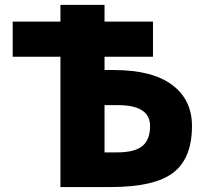

<svg xmlns="http://www.w3.org/2000/svg" viewBox="-20 -752 826 774"><path d="M401.4 -328.1V-137.7H452.1Q522.5 -137.7 553.7 -163.1Q585 -188.5 585 -244.1Q585 -328.1 456.1 -328.1ZM223.6 2V-523.4H31.2V-665H223.6V-732.4H401.4V-665H596.7V-523.4H401.4V-469.7H439.5Q592.8 -469.7 673.3 -410.2Q753.9 -350.6 753.9 -244.1Q753.9 -113.3 678.2 -55.7Q602.5 2 426.8 2Z"/></svg>

Font: Gen Shin Gothic Heavy
Style: Bold
Weight: 900
Designer: [Source Han Sans]
Ryoko NISHIZUKA  (kana & ideographs); Paul D. Hunt (Latin, Greek & Cyrillic); Wenlong ZHANG  (bopomofo
Version: Version 1.002.20150607